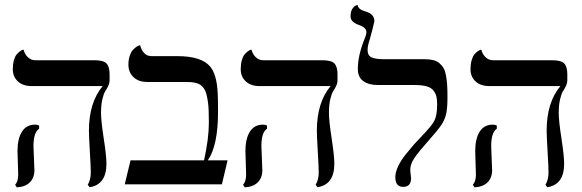

<svg xmlns="http://www.w3.org/2000/svg" viewBox="-20 -766 2421 798"><path d="M119.1 -158.7Q119.1 -149.4 121.1 -108.6Q123 -67.9 123 -58.1Q123 -27.3 104.2 -8.3Q85.4 10.7 49.8 12.7L43 2Q55.7 -11.7 55.7 -40.5Q55.7 -49.8 54.2 -89.1Q52.7 -128.4 52.7 -137.7Q52.7 -189.5 71.3 -218.8Q89.8 -248 126 -248Q135.7 -248 142.6 -244.1V-231Q119.1 -215.8 119.1 -158.7ZM399.9 -296.4Q399.9 -263.7 411.1 -190.9Q422.4 -118.2 422.4 -85.4Q422.4 1 352.5 12.2L344.7 2Q357.4 -19.5 357.4 -49.3Q357.4 -70.3 353.5 -136Q349.6 -201.7 349.6 -222.7Q349.6 -339.8 406.7 -408.2H111.8Q75.2 -408.2 54.2 -427.7Q33.2 -447.3 33.2 -478.5Q33.2 -499.5 37.8 -515.6Q42.5 -531.7 49.1 -539.6Q55.7 -547.4 62.3 -552.2Q68.8 -557.1 73.2 -558.6L78.1 -559.6Q82.5 -541 95.7 -528.3Q108.9 -515.6 127 -515.6H372.6Q410.2 -515.6 422.9 -502Q435.5 -488.3 435.5 -457.5V-433.6Q435.5 -420.9 429.9 -408.9Q424.3 -397 417.7 -387.2Q411.1 -377.4 405.5 -353.8Q399.9 -330.1 399.9 -296.4Z M716.8 -532.7Q817.9 -532.7 854 -488.8Q880.9 -456.1 884.8 -379.4Q886.2 -355 886.2 -301.8Q886.2 -161.1 843.8 -99.6H925.8L902.3 0H498.5L522.5 -99.6H828.1Q848.1 -190.4 848.1 -256.3Q848.1 -286.1 847.2 -308.3Q846.2 -330.6 843.3 -348.4Q840.3 -366.2 836.9 -378.2Q833.5 -390.1 826.9 -399.2Q820.3 -408.2 813.5 -413.1Q806.6 -418 795.4 -420.9Q784.2 -423.8 773.2 -424.6Q762.2 -425.3 745.6 -425.3H591.3Q555.7 -425.3 534.7 -445.6Q513.7 -465.8 513.7 -497.1Q513.7 -517.1 518.8 -533Q523.9 -548.8 531 -556.9Q538.1 -564.9 545.2 -570.1Q552.2 -575.2 557.6 -576.7L562.5 -578.1Q566.9 -558.6 578.9 -545.7Q590.8 -532.7 609.9 -532.7Z M1066.4 -158.7Q1066.4 -149.4 1068.4 -108.6Q1070.3 -67.9 1070.3 -58.1Q1070.3 -27.3 1051.5 -8.3Q1032.7 10.7 997.1 12.7L990.2 2Q1002.9 -11.7 1002.9 -40.5Q1002.9 -49.8 1001.5 -89.1Q1000 -128.4 1000 -137.7Q1000 -189.5 1018.6 -218.8Q1037.1 -248 1073.2 -248Q1083 -248 1089.8 -244.1V-231Q1066.4 -215.8 1066.4 -158.7ZM1347.2 -296.4Q1347.2 -263.7 1358.4 -190.9Q1369.6 -118.2 1369.6 -85.4Q1369.6 1 1299.8 12.2L1292 2Q1304.7 -19.5 1304.7 -49.3Q1304.7 -70.3 1300.8 -136Q1296.9 -201.7 1296.9 -222.7Q1296.9 -339.8 1354 -408.2H1059.1Q1022.5 -408.2 1001.5 -427.7Q980.5 -447.3 980.5 -478.5Q980.5 -499.5 985.1 -515.6Q989.7 -531.7 996.3 -539.6Q1002.9 -547.4 1009.5 -552.2Q1016.1 -557.1 1020.5 -558.6L1025.4 -559.6Q1029.8 -541 1043 -528.3Q1056.2 -515.6 1074.2 -515.6H1319.8Q1357.4 -515.6 1370.1 -502Q1382.8 -488.3 1382.8 -457.5V-433.6Q1382.8 -420.9 1377.2 -408.9Q1371.6 -397 1365 -387.2Q1358.4 -377.4 1352.8 -353.8Q1347.2 -330.1 1347.2 -296.4Z M1507.8 -558.1Q1507.8 -535.2 1524.2 -527.6Q1540.5 -520 1573.2 -520H1743.2Q1765.1 -520 1780.8 -516.1Q1796.4 -512.2 1807.1 -502.7Q1817.9 -493.2 1824.2 -481.7Q1830.6 -470.2 1834 -450.4Q1837.4 -430.7 1838.6 -410.9Q1839.8 -391.1 1839.8 -360.8Q1839.8 -315.4 1834 -291.3Q1828.1 -267.1 1814 -246.1Q1799.8 -225.1 1761.2 -181.6Q1721.2 -136.7 1703.1 -110.4Q1685.1 -84 1685.1 -60.5Q1685.1 -53.2 1686.8 -41.7Q1688.5 -30.3 1688.5 -25.4Q1688.5 10.7 1655.8 10.7Q1623 10.7 1623 -29.8Q1623 -49.8 1634.5 -74.5Q1646 -99.1 1667 -125.2Q1688 -151.4 1701.2 -166.3Q1714.4 -181.2 1733.4 -200.7Q1773.4 -241.7 1785.2 -264.2Q1796.9 -286.6 1796.9 -331.5Q1796.9 -352.1 1793.7 -365.2Q1790.5 -378.4 1781.2 -390.1Q1772 -401.9 1752.9 -407.2Q1733.9 -412.6 1703.6 -412.6H1551.3Q1511.7 -412.6 1489.5 -429.2Q1467.3 -445.8 1467.3 -479Q1467.3 -532.7 1492.2 -596.7Q1502.9 -621.6 1502.9 -632.8Q1502.9 -651.9 1470.7 -662.6Q1437 -674.8 1437 -697.8Q1437 -707 1438.7 -714.6Q1440.4 -722.2 1442.9 -726.8Q1445.3 -731.4 1448.5 -735.1Q1451.7 -738.8 1454.8 -740.7Q1458 -742.7 1460.4 -743.7Q1462.9 -744.6 1464.8 -745.1L1466.3 -745.6Q1469.2 -726.6 1496.6 -719.2Q1536.1 -708.5 1536.1 -678.2Q1536.1 -675.8 1527.6 -642.3Q1519 -608.9 1516.6 -601.6Q1507.8 -575.2 1507.8 -558.1Z M2021.5 -158.7Q2021.5 -149.4 2023.4 -108.6Q2025.4 -67.9 2025.4 -58.1Q2025.4 -27.3 2006.6 -8.3Q1987.8 10.7 1952.1 12.7L1945.3 2Q1958 -11.7 1958 -40.5Q1958 -49.8 1956.5 -89.1Q1955.1 -128.4 1955.1 -137.7Q1955.1 -189.5 1973.6 -218.8Q1992.2 -248 2028.3 -248Q2038.1 -248 2044.9 -244.1V-231Q2021.5 -215.8 2021.5 -158.7ZM2302.2 -296.4Q2302.2 -263.7 2313.5 -190.9Q2324.7 -118.2 2324.7 -85.4Q2324.7 1 2254.9 12.2L2247.1 2Q2259.8 -19.5 2259.8 -49.3Q2259.8 -70.3 2255.9 -136Q2252 -201.7 2252 -222.7Q2252 -339.8 2309.1 -408.2H2014.2Q1977.5 -408.2 1956.5 -427.7Q1935.5 -447.3 1935.5 -478.5Q1935.5 -499.5 1940.2 -515.6Q1944.8 -531.7 1951.4 -539.6Q1958 -547.4 1964.6 -552.2Q1971.2 -557.1 1975.6 -558.6L1980.5 -559.6Q1984.9 -541 1998 -528.3Q2011.2 -515.6 2029.3 -515.6H2274.9Q2312.5 -515.6 2325.2 -502Q2337.9 -488.3 2337.9 -457.5V-433.6Q2337.9 -420.9 2332.3 -408.9Q2326.7 -397 2320.1 -387.2Q2313.5 -377.4 2307.9 -353.8Q2302.2 -330.1 2302.2 -296.4Z"/></svg>

Font: Libertinage
Style: f
Weight: 400
Designer: OSP
Foundry: OSP
Version: Version 1.0; 2008; OFL relea